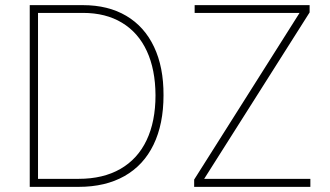

<svg xmlns="http://www.w3.org/2000/svg" viewBox="-20 -727 1285 747"><path d="M95.7 0V-707H302.7Q400.9 -707 471.4 -665.3Q542 -623.5 579.3 -544.7Q616.7 -465.8 616.2 -356.4Q616.2 -244.1 577.4 -164.1Q538.6 -84 464.4 -42Q390.1 0 286.1 0ZM286.1 -31.2Q381.3 -31.2 448.5 -69.8Q515.6 -108.4 550.3 -181.4Q585 -254.4 585 -356.4Q584.5 -456.5 551.3 -528.3Q518.1 -600.1 454.8 -638.4Q391.6 -676.8 302.7 -676.8H127.9V-31.2ZM735.4 -28.3 1145.5 -676.8H737.3V-707H1184.6V-678.7L774.4 -31.2H1187.5V0H735.4Z"/></svg>

Font: Pretendard Std Thin
Style: Regular
Weight: 100
Designer: Base glyphs from Inter by Rasmus Andersson; Hangeul glyphs from Noto Sans CJK(Source Han Sans) by Jang Soo-young and Kan
Foundry: Kil Hyung-jin
Version: Version 1.309